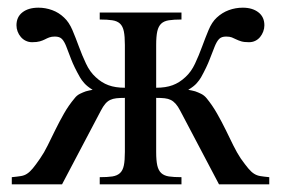

<svg xmlns="http://www.w3.org/2000/svg" viewBox="-20 -480 732 500"><path d="M550.3 0 449.2 -191.9Q443.4 -203.1 437.5 -209.7Q431.6 -216.3 424.8 -219.7Q418 -223.1 408.9 -224.1Q399.9 -225.1 386.7 -225.1V-84.5Q386.7 -62 389.6 -49.1Q392.6 -36.1 399.9 -29.3Q407.2 -22.5 419.9 -20.5Q432.6 -18.6 452.6 -18.6V0H239.7V-18.6Q259.8 -18.6 272.5 -20.5Q285.2 -22.5 292.5 -29.3Q299.8 -36.1 302.5 -49.1Q305.2 -62 305.2 -84.5V-225.1Q292 -225.1 283 -224.1Q273.9 -223.1 266.8 -219.7Q259.8 -216.3 254.2 -209.7Q248.5 -203.1 242.7 -191.9L141.6 0H10.7V-18.6Q25.4 -20 34.4 -21.5Q43.5 -22.9 50.5 -27.6Q57.6 -32.2 65.2 -41.3Q72.8 -50.3 84.5 -67.4Q94.7 -82 104.2 -101.3Q113.8 -120.6 124 -141.6Q134.3 -162.6 146.5 -184.1Q158.7 -205.6 174.3 -224.1Q179.7 -231.4 188 -235.6Q196.3 -239.7 203.6 -242.2Q212.4 -244.6 221.2 -246.1Q207 -254.9 199.7 -263.2Q192.4 -271.5 188.5 -278.3Q172.9 -305.7 165.3 -325.7Q157.7 -345.7 152.6 -358.9Q147.5 -372.1 141.4 -378.4Q135.3 -384.8 123 -384.8Q114.3 -384.8 108.4 -382.6Q102.5 -380.4 96.9 -377.4Q91.3 -374.5 83.7 -372.3Q76.2 -370.1 63.5 -370.1Q54.7 -370.1 47.1 -373.8Q39.6 -377.4 34.2 -383.8Q28.8 -390.1 25.9 -397.9Q22.9 -405.8 22.9 -414.1Q22.9 -436 38.6 -448Q54.2 -460 80.1 -460Q98.6 -460 116 -453.6Q133.3 -447.3 147 -434.1Q159.7 -422.4 168.5 -401.9Q177.2 -381.3 185.5 -358.6Q193.8 -335.9 203.9 -314.5Q213.9 -293 229 -279.3Q244.6 -264.6 262.5 -258.1Q280.3 -251.5 305.2 -251.5V-362.8Q305.2 -385.3 302.5 -398.4Q299.8 -411.6 292.5 -418.5Q285.2 -425.3 272.5 -427.2Q259.8 -429.2 239.7 -429.2V-447.3H452.6V-429.2Q432.6 -429.2 419.9 -427.2Q407.2 -425.3 399.9 -418.5Q392.6 -411.6 389.6 -398.4Q386.7 -385.3 386.7 -362.8V-251.5Q411.6 -251.5 429.4 -258.1Q447.3 -264.6 462.9 -279.3Q478 -293 488 -314.5Q498 -335.9 506.3 -358.6Q514.6 -381.3 523.2 -401.9Q531.7 -422.4 544.4 -434.1Q558.6 -447.3 575.9 -453.6Q593.3 -460 612.3 -460Q637.2 -460 652.8 -448Q668.5 -436 668.5 -414.1Q668.5 -405.8 665.5 -397.9Q662.6 -390.1 657.5 -383.8Q652.3 -377.4 645 -373.8Q637.7 -370.1 628.4 -370.1Q615.7 -370.1 608.4 -372.3Q601.1 -374.5 595.2 -377.4Q589.4 -380.4 583.7 -382.6Q578.1 -384.8 568.8 -384.8Q556.6 -384.8 550.5 -378.4Q544.4 -372.1 539.1 -358.9Q533.7 -345.7 526.1 -325.7Q518.6 -305.7 503.4 -278.3Q499.5 -271.5 492.2 -263.2Q484.9 -254.9 470.2 -246.1Q479.5 -244.6 488.3 -242.2Q495.6 -239.7 503.9 -235.6Q512.2 -231.4 518.1 -224.1Q533.2 -205.6 545.4 -184.1Q557.6 -162.6 567.9 -141.6Q578.1 -120.6 587.6 -101.3Q597.2 -82 606.9 -67.4Q619.1 -50.3 626.7 -41.3Q634.3 -32.2 641.6 -27.6Q648.9 -22.9 657.7 -21.5Q666.5 -20 681.2 -18.6V0Z"/></svg>

Font: Doulos SIL Compact
Style: Regular
Weight: 400
Designer: Walt Agee, Victor Gaultney, Peter Martin, Debbi Hosken
Foundry: SIL International
Version: Version 4.110; 2011; Maintenance release ; LnSpcTght